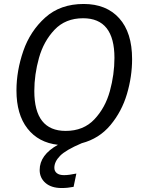

<svg xmlns="http://www.w3.org/2000/svg" viewBox="-20 -720 727 968"><path d="M254 126Q254 143 266.5 153Q279 163 303 163Q327 163 365 155L351 222Q321 228 291 228Q239 228 209.5 202.5Q180 177 180 137Q180 61 272 10Q174 -1 118.5 -72Q63 -143 63 -264Q63 -363 97.5 -463Q132 -563 208 -631.5Q284 -700 402 -700Q516 -700 581 -628Q646 -556 646 -422Q646 -334 620 -246Q594 -158 537 -89.5Q480 -21 392 2Q312 36 283 65.5Q254 95 254 126ZM311 -60Q401 -60 456 -118.5Q511 -177 534 -261Q557 -345 557 -428Q557 -628 399 -628Q310 -628 255 -570Q200 -512 176.5 -428Q153 -344 153 -261Q153 -60 311 -60Z"/></svg>

Font: FiraGO Book
Style: Italic
Weight: 350
Italic angle: -8°
Designer: bBox Type GmbH
Foundry: bBox Type GmbH
Version: Version 1.001